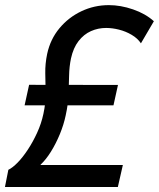

<svg xmlns="http://www.w3.org/2000/svg" viewBox="-31 -748 636 768"><path d="M-11.2 0 2.4 -68.8Q19 -76.7 39.6 -97.7Q60.1 -118.7 80.3 -149.4Q100.6 -180.2 117.4 -216.8Q134.3 -253.4 142.6 -292.5Q152.3 -336.9 151.6 -376.7Q150.9 -416.5 150.1 -454.8Q149.4 -493.2 157.7 -532.7Q170.4 -591.3 206.8 -635Q243.2 -678.7 294.7 -703.1Q346.2 -727.5 404.3 -727.5Q451.7 -727.5 501.2 -710.4Q550.8 -693.4 584.5 -663.1L532.7 -574.7Q519.5 -594.7 495.8 -608.6Q472.2 -622.6 445.1 -629.4Q418 -636.2 393.6 -636.2Q361.3 -636.2 332.8 -623.5Q304.2 -610.8 283.2 -583.7Q262.2 -556.6 252.9 -514.2Q246.1 -481.4 245.4 -446Q244.6 -410.6 243.2 -371.1Q241.7 -331.5 231.9 -287.1Q224.1 -249.5 208.3 -211.2Q192.4 -172.9 172.6 -141.1Q152.8 -109.4 131.8 -89.8L130.9 -87.9H460.4L440.4 0ZM67.4 -326.7 85.4 -408.7 440.9 -408.2 422.9 -326.7Z"/></svg>

Font: Reddit Sans Medium
Style: Italic
Weight: 500
Italic angle: -11.25°
Designer: Stephen Hutchings
Version: Version 1.013